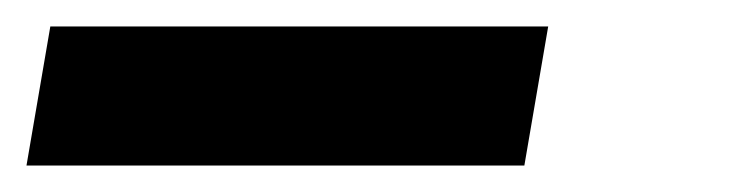

<svg xmlns="http://www.w3.org/2000/svg" viewBox="-32 -20 552 145"><path d="M-12 105 6 0H382L364 105Z"/></svg>

Font: Iosevka Curly Slab Extrabold
Style: Italic
Weight: 800
Italic angle: -9°
Monospace: yes
Designer: Belleve Invis
Foundry: Belleve Invis
Version: Version 22.1.2; ttfautohint (v1.8.4)